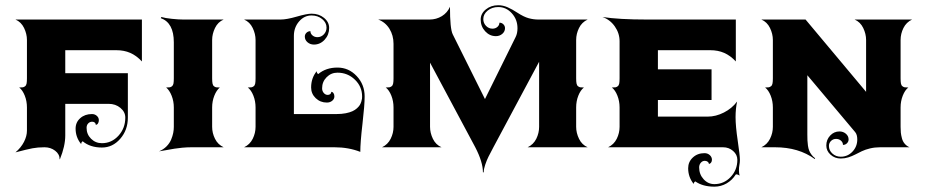

<svg xmlns="http://www.w3.org/2000/svg" viewBox="-20 -563 3546 734"><path d="M39.1 19.5Q60.3 1.5 71.7 -20.6Q83 -42.7 83 -63.5V-152.3Q83 -176.3 74.7 -197.3Q66.4 -218.3 53.5 -228.5Q62.7 -228.5 67.3 -229.2Q71.8 -230 76 -233.4Q80.3 -236.8 81.7 -243.9Q83 -251 83 -263.7V-410.2Q83 -433.3 72 -456.1Q61 -478.8 39.1 -488.3H522.5V-328.1Q501.5 -350.6 477.9 -360.8Q454.3 -371.1 424.8 -371.1H229.5V-283.2H468.8V-113.3Q468.8 -65.9 439.7 -32.5Q410.6 1 369.6 1Q324.7 1 296.1 -22.9Q290.3 -19.3 290.3 -12Q269 -38.1 269 -71.3Q269 -95.5 286.7 -111.2Q304.4 -127 331.5 -127Q342.5 -127 350.2 -120.1Q357.9 -113.3 357.9 -103.5Q357.9 -96.2 354.5 -91.1Q351.1 -85.9 346.2 -85.9Q346.2 -91.1 342.3 -94.4Q338.4 -97.7 332.5 -97.7Q323.5 -97.7 317.3 -91.3Q311 -85 311 -74.2Q311 -49.6 328.1 -32.6Q345.2 -15.6 369.6 -15.6Q406.7 -15.6 432.9 -44.2Q459 -72.8 459 -113.3Q459 -135 440.4 -150.5Q421.9 -166 395.5 -166H229.5V-44.9Q229.5 -4.6 209 45.9H208Q208 26.4 190.8 13.2Q173.6 0 150.1 0Q124.5 0 104 3.9Q83.5 7.8 39.1 19.5Z M587.9 15.6Q604.7 8.5 616.6 -3.4Q628.4 -15.4 634.2 -29.2Q639.9 -43 642.2 -54.8Q644.5 -66.7 644.5 -78.1V-152.3Q644.5 -176 636.2 -197Q627.9 -218 615.2 -228.5Q624.5 -228.5 629 -229.2Q633.5 -230 637.7 -233.4Q641.8 -236.8 643.2 -243.9Q644.5 -251 644.5 -263.7V-401.4Q644.5 -475.8 594.7 -493.7L596.9 -498Q611.3 -493.7 637.1 -491Q662.8 -488.3 680.7 -488.3H835Q813 -478.8 802 -456.1Q791 -433.3 791 -410.2V-263.7Q791 -251 792.4 -243.9Q793.7 -236.8 797.9 -233.4Q802 -230 806.5 -229.2Q811 -228.5 820.3 -228.5Q807.6 -218 799.3 -197Q791 -176 791 -152.3V-78.1Q791 -54.4 801.9 -32.5Q812.7 -10.5 835 0H711.7Q694.6 0 676.6 1.7Q658.7 3.4 647 5.4Q635.3 7.3 616.6 10.7Q597.9 14.2 587.9 15.6Z M913.1 0Q935.3 -10.5 946.2 -32.5Q957 -54.4 957 -78.1V-152.3Q957 -176.3 948.7 -197.3Q940.4 -218.3 927.5 -228.5Q936.8 -228.5 941.3 -229.2Q945.8 -230 950.1 -233.4Q954.3 -236.8 955.7 -243.9Q957 -251 957 -263.7V-410.2Q957 -433.3 946 -456.1Q935.1 -478.8 913.1 -488.3H1052.5Q1075.9 -488.3 1114.5 -499.5Q1153.1 -510.7 1171.1 -510.7Q1199 -510.7 1218.6 -494.8Q1238.3 -478.8 1238.3 -456.1Q1238.3 -429.9 1221.2 -411.3Q1204.1 -392.6 1180.2 -392.6Q1165.8 -392.6 1155.5 -401.5Q1145.3 -410.4 1145.3 -423.1Q1145.3 -431.6 1151.5 -437.7Q1157.7 -443.8 1166.7 -443.8Q1166.7 -434.3 1174.6 -427.6Q1182.4 -420.9 1193.4 -420.9Q1207.8 -420.9 1218 -431.6Q1228.3 -442.4 1228.3 -457.5Q1228.3 -476.6 1211.5 -490.2Q1194.8 -503.9 1171.1 -503.9Q1143.1 -503.9 1123.3 -481Q1103.5 -458 1103.5 -425.8V-127H1266.6Q1285.9 -127 1301.5 -130Q1317.1 -133.1 1327.1 -137.7Q1337.2 -142.3 1344.5 -148.9Q1351.8 -155.5 1355.5 -161.5Q1359.1 -167.5 1361.3 -174.7Q1363.5 -181.9 1363.9 -185.9Q1364.3 -189.9 1364.3 -194.3Q1364.3 -231.9 1336.7 -258.5Q1309.1 -285.2 1270 -285.2Q1245.8 -285.2 1228.6 -267.8Q1211.4 -250.5 1211.4 -225.6Q1211.4 -214.8 1217.8 -207.5Q1224.1 -200.2 1232.9 -200.2Q1238.8 -200.2 1242.7 -203.5Q1246.6 -206.8 1246.6 -211.9Q1251.5 -211.9 1254.9 -206.8Q1258.3 -201.7 1258.3 -194.3Q1258.3 -184.6 1249.9 -177.7Q1241.5 -170.9 1229.5 -170.9Q1204.6 -170.9 1187 -187.7Q1169.4 -204.6 1169.4 -228.5Q1169.4 -264.6 1190.7 -290.8Q1190.7 -283.4 1196.5 -279.8Q1226.1 -304.7 1270 -304.7Q1313 -304.7 1343.5 -272.3Q1374 -240 1374 -194.3Q1374 -161.1 1365.7 -89.6Q1357.4 -18.1 1357.4 17.6Q1312.7 0 1258.8 0Z M1425.8 -488.3H1622.1Q1647.9 -488.3 1669.2 -501.3Q1690.4 -514.4 1700.2 -537.1Q1700.2 -453.1 1710.7 -431.9L1834 -184.3L1951.2 -421.4Q1958.3 -435.5 1958.3 -455.1Q1958.3 -488.5 1936.6 -512.3Q1915 -536.1 1884.8 -536.1Q1861.1 -536.1 1844.4 -522.6Q1827.6 -509 1827.6 -490Q1827.6 -474.9 1838 -464.1Q1848.4 -453.4 1862.8 -453.4Q1873.8 -453.4 1881.5 -460.1Q1889.2 -466.8 1889.2 -476.3Q1898.2 -476.3 1904.4 -470.1Q1910.6 -463.9 1910.6 -455.3Q1910.6 -442.6 1900.4 -433.7Q1890.1 -424.8 1875.7 -424.8Q1851.8 -424.8 1834.7 -443.5Q1817.6 -462.2 1817.6 -488.3Q1817.6 -511 1837.3 -527Q1856.9 -543 1884.8 -543Q1902.8 -543 1920.4 -535.3Q1938 -527.6 1958 -514.4Q1982.4 -498.5 2001 -493.4Q2019.5 -488.3 2038.1 -488.3H2226.6Q2204.3 -478 2193.5 -455.9Q2182.6 -433.8 2182.6 -410.2V-263.7Q2182.6 -251 2184 -243.9Q2185.3 -236.8 2189.6 -233.4Q2193.8 -230 2198.4 -229.2Q2202.9 -228.5 2212.2 -228.5Q2199.2 -218.3 2190.9 -197.3Q2182.6 -176.3 2182.6 -152.3V-78.1Q2182.6 -54.9 2193.6 -32.2Q2204.6 -9.5 2226.6 0H1997.1Q2019.3 -10.5 2030.2 -32.5Q2041 -54.4 2041 -78.1V-326.9L1866.2 0Q1853.8 23.2 1847.3 36.3Q1840.8 49.3 1835 66.4Q1829.1 83.5 1829.1 95.7H1826.2Q1826.2 56.6 1796.9 0L1624 -323.5V-78.1Q1624 -54.9 1635 -32.2Q1646 -9.5 1668 0H1440.4Q1462.6 -10.5 1473.5 -32.5Q1484.4 -54.4 1484.4 -78.1V-152.3Q1484.4 -176.3 1476.1 -197.3Q1467.8 -218.3 1454.8 -228.5Q1464.1 -228.5 1468.6 -229.2Q1473.1 -230 1477.4 -233.4Q1481.7 -236.8 1483 -243.9Q1484.4 -251 1484.4 -263.7V-395.5Q1484.4 -427.7 1468.8 -453Q1453.1 -478.3 1425.8 -488.3Z M2283.2 -498Q2346.2 -488.3 2453.1 -488.3H2793V-328.1Q2772 -350.6 2748.4 -360.8Q2724.9 -371.1 2695.3 -371.1H2495.1V-297.9H2700.2V-180.7H2495.1V-117.2H2685.5Q2716.6 -117.2 2747.3 -132.8Q2778.1 -148.4 2797.9 -174.8Q2792 -147 2792 -115.2Q2792 -80.6 2800.3 -24.7Q2808.6 31.2 2808.6 48.1Q2808.6 57.9 2806.6 68.1Q2804.9 76.7 2804.9 87.4Q2804.9 99.6 2807.4 108.2Q2800.8 103.5 2795.2 103.5Q2793.2 103.5 2792.5 104.5Q2779.1 125.7 2757.6 138.2Q2736.1 150.6 2710.9 150.6Q2666.7 150.6 2637.9 130.4Q2632.1 134 2632.1 140.4Q2610.8 114.3 2610.8 80.1Q2610.8 55.7 2628.7 39.1Q2646.5 22.5 2673.3 22.5Q2685.1 22.5 2693.4 29.9Q2701.7 37.4 2701.7 47.9Q2701.7 54.2 2698.2 58.8Q2694.8 63.5 2689.9 63.5Q2689.9 58.6 2685.3 55.2Q2680.7 51.8 2674.3 51.8Q2665.5 51.8 2659.2 59.1Q2652.8 66.4 2652.8 77.1Q2652.8 103.5 2669.9 122.2Q2687 140.9 2710.9 140.9Q2747.3 140.9 2773.1 113.8Q2798.8 86.7 2798.8 48.1Q2798.8 28.3 2782.7 14.2Q2766.6 0 2744.1 0H2304.7Q2326.9 -10.5 2337.8 -32.5Q2348.6 -54.4 2348.6 -78.1V-152.3Q2348.6 -176.3 2340.3 -197.3Q2332 -218.3 2319.1 -228.5Q2328.4 -228.5 2332.9 -229.2Q2337.4 -230 2341.7 -233.4Q2345.9 -236.8 2347.3 -243.9Q2348.6 -251 2348.6 -263.7V-405.3Q2348.6 -436 2330.4 -461.9Q2312.3 -487.8 2283.2 -498Z M2890.6 0Q2912.8 -10.5 2923.7 -32.5Q2934.6 -54.4 2934.6 -78.1V-152.3Q2934.6 -176.3 2926.3 -197.3Q2918 -218.3 2905 -228.5Q2914.3 -228.5 2918.8 -229.2Q2923.3 -230 2927.6 -233.4Q2931.9 -236.8 2933.2 -243.9Q2934.6 -251 2934.6 -263.7V-410.2Q2934.6 -433.3 2923.6 -456.1Q2912.6 -478.8 2890.6 -488.3H3059.6L3291 -211.9V-410.2Q3291 -433.3 3280 -456.1Q3269 -478.8 3247.1 -488.3H3466.8Q3444.6 -477.8 3433.7 -455.8Q3422.9 -433.8 3422.9 -410.2V-263.7Q3422.9 -251 3424.2 -243.9Q3425.5 -236.8 3429.8 -233.4Q3434.1 -230 3438.6 -229.2Q3443.1 -228.5 3452.4 -228.5Q3439.5 -218.3 3431.2 -197.3Q3422.9 -176.3 3422.9 -152.3V-78.1Q3422.9 -65.7 3423.8 -56.2Q3424.8 -46.6 3427.9 -34.7Q3430.9 -22.7 3438.4 -13.8Q3445.8 -4.9 3457 0H3344.7Q3324.2 0 3306 4.4Q3287.8 8.8 3274.7 15.1Q3261.5 21.5 3249.3 27.8Q3237.1 34.2 3223 38.6Q3209 43 3194.3 43Q3171.4 43 3155.2 28.4Q3138.9 13.9 3138.9 -6.8Q3138.9 -29.1 3153.7 -44.8Q3168.5 -60.5 3189.2 -60.5Q3203.6 -60.5 3213.9 -51.6Q3224.1 -42.7 3224.1 -30Q3224.1 -21.5 3217.9 -15.3Q3211.7 -9 3202.6 -9Q3202.6 -18.6 3194.9 -25.3Q3187.3 -32 3176.3 -32Q3164.8 -32 3156.9 -24.2Q3148.9 -16.4 3148.9 -5.1Q3148.9 12 3162.2 24Q3175.5 36.1 3194.3 36.1Q3220.5 36.1 3238.9 16.7Q3257.3 -2.7 3257.3 -30Q3257.3 -48.3 3249.3 -57.9L3066.4 -275.4V-48.8Q3066.4 -35.2 3066.8 -26.4Q3067.1 -17.6 3068.7 -6.3Q3070.3 4.9 3073.4 12.6Q3076.4 20.3 3082.2 28.2Q3087.9 36.1 3096.2 42L3094.7 44.9Q3033.2 0 2942.9 0Z"/></svg>

Font: Agreloy
Style: Medium
Weight: 400
Designer: gluk
Foundry: gluk
Version: Version 0.27